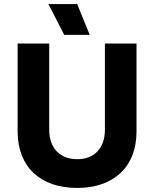

<svg xmlns="http://www.w3.org/2000/svg" viewBox="-20 -915 761 948"><path d="M297 -743H423L361 -895H219ZM361 13C536 13 654 -86 654 -266V-700H498V-274C498 -184 446 -129 362 -129C276 -129 223 -184 223 -274V-700H67V-266C67 -91 179 13 361 13Z"/></svg>

Font: Fixel Display Bold
Style: Bold
Weight: 700
Designer: AlfaBravo + MacPaw
Foundry: Kyrylo Tkachov, Marchela Mozhyna, Serhii Makarenko, Maria Weinstein, Zakhar Kryvoshyya
Version: Version 1.211